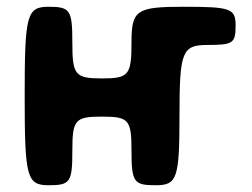

<svg xmlns="http://www.w3.org/2000/svg" viewBox="-20 -548 746 568"><path d="M194 -422C194 -518 188 -528 124 -528C59 -528 53 -504 53 -264C53 -24 59 0 124 0C188 0 194 -9 194 -102C194 -194 202 -203 282 -203C361 -203 369 -194 369 -102C369 -9 376 0 440 0C504 0 511 -19 511 -208C511 -396 519 -415 594 -415C669 -415 677 -420 677 -472C677 -523 663 -528 523 -528C383 -528 369 -518 369 -422C369 -326 361 -316 282 -316C202 -316 194 -326 194 -422Z"/></svg>

Font: Asimov Print
Style: A
Weight: 500
Designer: Google
Version: Version 2.000980: 2014